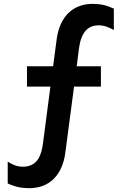

<svg xmlns="http://www.w3.org/2000/svg" viewBox="-20 -780 642 1008"><path d="M131.8 208Q118.2 208 103.5 206.5Q88.9 205.1 75.7 202.1Q62.5 199.2 48.3 194.3Q34.2 189.5 20.5 183.1V68.8Q31.2 75.7 41.3 80.6Q51.3 85.4 61 88.9Q80.1 95.2 100.1 95.2Q146 95.2 171.9 65.9Q197.3 36.6 205.6 -26.9L244.6 -325.2H121.6V-432.1H258.8L277.8 -575.2Q283.7 -619.6 299.6 -654.1Q315.4 -688.5 339.4 -711.9Q364.3 -735.8 396.5 -747.8Q428.7 -759.8 466.8 -759.8Q480.5 -759.8 495.6 -758.3Q510.7 -756.8 523.4 -753.9Q534.7 -751.5 549.8 -746.1Q564.9 -740.7 577.6 -734.9V-622.1Q566.4 -628.9 556.2 -633.3Q545.9 -637.7 537.6 -640.6Q518.6 -647 499 -647Q453.6 -647 428.7 -617.7Q415.5 -602.1 407 -578.9Q398.4 -555.7 394.5 -524.9L382.8 -432.1H509.8V-325.2H368.7L322.8 22.9Q317.4 64.5 302 99.6Q286.6 134.8 261.2 159.7Q211.9 208 131.8 208Z"/></svg>

Font: Hack
Style: Bold Italic
Weight: 700
Italic angle: -11°
Monospace: yes
Designer: Christopher Simpkins
Foundry: Christopher Simpkins
Version: Version 2.017; ttfautohint (v1.4.1) -l 4 -r 80 -G 350 -x 0 -